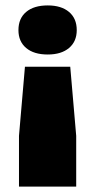

<svg xmlns="http://www.w3.org/2000/svg" viewBox="-20 -528 350 708"><path d="M50 160V-27L72 -282H239L261 -27V160ZM156 -327Q105 -327 76.5 -351Q48 -375 48 -417Q48 -460 76.5 -484Q105 -508 156 -508Q206 -508 234.5 -484Q263 -460 263 -417Q263 -375 234.5 -351Q206 -327 156 -327Z"/></svg>

Font: Work Sans ExtraBold
Style: Regular
Weight: 800
Designer: Wei Huang
Foundry: Wei Huang
Version: Version 2.012; ttfautohint (v1.8.3)